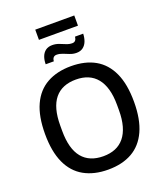

<svg xmlns="http://www.w3.org/2000/svg" viewBox="-177 -1113 1054 1239"><g transform="rotate(-20 349.5 -493.0)"><path d="M350 12Q254 12 185 -26.5Q116 -65 80 -144Q44 -223 44 -343Q44 -464 80 -542.5Q116 -621 185 -659.5Q254 -698 350 -698Q447 -698 515 -659.5Q583 -621 619 -542.5Q655 -464 655 -343Q655 -223 619 -144Q583 -65 515 -26.5Q447 12 350 12ZM350 -80Q397 -80 433 -95Q469 -110 494 -140.5Q519 -171 532 -217Q545 -263 545 -325V-361Q545 -423 532 -469Q519 -515 494 -545.5Q469 -576 433 -591Q397 -606 350 -606Q303 -606 266.5 -591Q230 -576 205 -545.5Q180 -515 167.5 -469Q155 -423 155 -361V-325Q155 -263 167.5 -217Q180 -171 205 -140.5Q230 -110 266.5 -95Q303 -80 350 -80ZM202 -765Q202 -795 211 -818Q220 -841 238 -854Q256 -867 283 -867Q307 -867 328 -859Q349 -851 369.5 -842.5Q390 -834 410 -834Q424 -834 431.5 -842.5Q439 -851 441 -868H497Q496 -839 487 -816Q478 -793 460 -779.5Q442 -766 415 -766Q392 -766 370.5 -774.5Q349 -783 329 -791Q309 -799 289 -799Q275 -799 267 -790.5Q259 -782 258 -765ZM215 -928V-998H483V-928Z"/></g></svg>

Font: Archivo SemiCondensed Medium
Style: Regular
Weight: 500
Width: 4
Designer: Hector Gatti
Foundry: Omnibus-Type
Version: Version 2.001